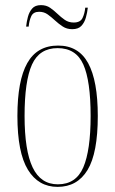

<svg xmlns="http://www.w3.org/2000/svg" viewBox="-20 -720 450 750"><path d="M205 10Q130 10 89 -57Q48 -124 48 -267Q48 -405 86.5 -473.5Q125 -542 207 -542Q287 -542 324.5 -473Q362 -404 362 -267Q362 -122 322 -56Q282 10 205 10ZM206 0Q277 0 305.5 -66.5Q334 -133 334 -267Q334 -404 305.5 -468Q277 -532 205 -532Q134 -532 105 -468Q76 -404 76 -267Q76 -132 107.5 -66Q139 0 206 0ZM262 -606Q241 -606 225 -616.5Q209 -627 195 -640Q181 -653 166.5 -663.5Q152 -674 133 -674Q110 -674 102 -656.5Q94 -639 92 -616H82Q84 -635 89 -654Q94 -673 105.5 -686.5Q117 -700 140 -700Q161 -700 176 -689.5Q191 -679 204.5 -666Q218 -653 233 -642.5Q248 -632 268 -632Q294 -632 302.5 -650Q311 -668 313 -690H323Q321 -671 315.5 -651.5Q310 -632 298 -619Q286 -606 262 -606Z"/></svg>

Font: Noto Serif Display ExtraCondensed Thin
Style: Regular
Weight: 100
Width: 2
Designer: Monotype Design Team
Foundry: Monotype Imaging Inc.
Version: Version 2.009